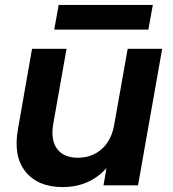

<svg xmlns="http://www.w3.org/2000/svg" viewBox="-20 -752 701 779"><path d="M638 -554 540 0H400L412 -70Q343 7 234 7Q134 7 83.5 -55.5Q33 -118 53 -229L110 -554H250L196 -249Q185 -183 212 -147.5Q239 -112 296 -112Q353 -112 393 -147.5Q433 -183 444 -249L498 -554ZM200 -632 218 -732H600L582 -632Z"/></svg>

Font: Poppins SemiBold
Style: Italic
Weight: 600
Italic angle: -10°
Designer: Ninad Kale (Devanagari), Jonny Pinhorn (Latin)
Foundry: Indian Type Foundry
Version: Version 3.200;PS 1.000;hotconv 16.6.54;makeotf.lib2.5.65590